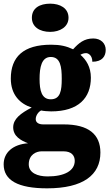

<svg xmlns="http://www.w3.org/2000/svg" viewBox="-33 -795 597 1048"><path d="M241 -621C294 -621 341 -648 341 -698C341 -751 294 -775 241 -775C184 -775 141 -751 141 -698C141 -648 184 -621 241 -621ZM224 233C421 233 515 160 515 38C515 -62 450 -116 315 -116H203C181 -116 162 -124 162 -145C162 -166 179 -187 192 -192C202 -189 233 -187 246 -187C396 -187 463 -261 463 -371C463 -430 437 -469 406 -496C413 -500 423 -505 437 -505C449 -505 471 -493 471 -458C526 -458 544 -489 544 -523C544 -557 519 -585 476 -585C426 -585 397 -560 366 -526C330 -543 296 -551 246 -551C94 -551 26 -484 26 -366C26 -277 77 -228 140 -208C80 -177 39 -146 39 -100C39 -51 81 -28 120 -13C38 -7 -13 37 -13 102C-13 189 65 233 224 233ZM244 -253C194 -253 183 -302 183 -364C183 -428 194 -484 244 -484C297 -484 304 -430 304 -365C304 -301 297 -253 244 -253ZM227 168C172 168 124 149 124 102C124 48 166 31 194 31H314C357 31 375 54 375 83C375 137 319 168 227 168Z"/></svg>

Font: Noto Serif Tamil SemiCondensed Black
Style: Regular
Weight: 900
Width: 4
Designer: Indian Type Foundry, Tom Grace, and the Monotype Design Team
Foundry: Monotype Imaging Inc.
Version: Version 2.004